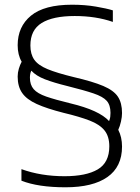

<svg xmlns="http://www.w3.org/2000/svg" viewBox="-20 -785 593 815"><path d="M258 10Q142 10 71 -18V-67Q154 -37 254 -37Q346 -37 395 -66Q444 -95 444 -164Q444 -206 423.5 -231.5Q403 -257 360 -273.5Q317 -290 250 -306Q179 -324 136 -343.5Q93 -363 74 -390.5Q55 -418 55 -460Q55 -477 60 -493.5Q65 -510 72 -523Q55 -552 55 -593Q55 -672 111.5 -718.5Q168 -765 286 -765Q340 -765 387 -757Q434 -749 459 -741V-692Q387 -717 297 -717Q205 -717 157 -687.5Q109 -658 109 -592Q109 -555 125.5 -531.5Q142 -508 182 -491.5Q222 -475 292 -458Q374 -439 418.5 -420Q463 -401 480.5 -374.5Q498 -348 498 -305Q498 -289 493.5 -269Q489 -249 482 -234Q498 -203 498 -163Q498 -77 436 -33.5Q374 10 258 10ZM443 -271Q447 -281 448 -289Q449 -297 449 -306Q449 -339 433 -357Q417 -375 377 -388.5Q337 -402 265 -420Q208 -434 170.5 -448.5Q133 -463 113 -485Q107 -473 107 -455Q107 -425 123 -406.5Q139 -388 176.5 -375Q214 -362 280 -346Q401 -317 443 -271Z"/></svg>

Font: Kanit ExtraLight
Style: Regular
Weight: 275
Designer: Katatrad Team
Foundry: CadsonDemak
Version: Version 2.000; ttfautohint (v1.8.3)